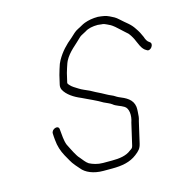

<svg xmlns="http://www.w3.org/2000/svg" viewBox="-104 -790 860 892"><g transform="rotate(-15 326.5 -344.0)"><path d="M647.4 -517C636.1 -523.4 630.7 -534.7 626.5 -548C618.6 -566.1 613.4 -576.4 601.9 -593C584.3 -621.1 563.7 -631.5 539.2 -655C523.7 -669.4 515.4 -672.5 498.2 -681C482.8 -688.6 467.1 -690.9 445 -693C419.7 -693 399.2 -689.2 379.5 -682C366.4 -677.2 355.5 -669 342.1 -663C325.3 -654.9 316.8 -644.4 301.7 -631C271 -606 246.2 -580.5 225.6 -544L217.9 -528C215.1 -520.1 204.7 -488.1 202.4 -478L192.2 -434C190.4 -426 191.2 -418 194.7 -410C208.9 -382.6 241.4 -362.2 273.6 -349L298.8 -337C306.7 -333.7 314.5 -330 322.3 -326L346.5 -314L367.7 -302C379.6 -295.9 396 -290.4 405.3 -283C417.9 -271.6 441.4 -266.6 456.3 -257C476 -245.9 479.7 -210.6 468.1 -178L444.1 -74C441.5 -62.7 438.2 -61.1 427.5 -54C404.5 -35.3 371.5 -31 336.2 -31H292.2C266.7 -31 244.2 -38.7 227.9 -47C214.9 -55.3 205.2 -70.1 194.9 -82C184.4 -92.7 180.4 -102.8 173.3 -114L162.9 -134C158.8 -142 154.9 -149.7 151.3 -157C142.5 -178.5 141.7 -208.4 139 -234C137.8 -257.1 101.3 -245.3 102.5 -223C102.7 -212.1 103.6 -205.3 104.6 -193C107 -161.7 116 -135.9 128.9 -112C142.6 -89.3 147.6 -75.1 164.7 -55L182.1 -35C200.6 -11 238.1 5 283.9 5H326.9C375 5 414.1 -2.2 446.2 -27C465.4 -41.8 474.8 -51 480.1 -74L503.6 -176C506.2 -184 507.7 -190.7 508.3 -196C509.3 -211.6 511.6 -228.5 510.1 -243C504.8 -280.1 474.8 -294.2 441.1 -308C430.3 -312.8 424.9 -318.9 411.8 -324C397 -329.9 383.1 -338.7 368.9 -346L344.7 -358C336.9 -362 328.9 -366.3 320.7 -371C304 -378.9 285.2 -385.5 271.2 -395C258.6 -402.8 244.1 -411.1 236.1 -420.5C233.2 -423.9 227.1 -429.1 228.2 -434L238.4 -478C240.2 -485.9 250.2 -515.7 252.5 -522L256.8 -532C277.2 -571.5 313.5 -595.6 342.3 -625C351.1 -632.1 362.9 -636 372.2 -642C388.3 -652.9 410.2 -657 434.7 -657C441.2 -656.3 447 -655.7 452.2 -655C463.4 -655 468.1 -651.5 476.6 -648L492.8 -640C497.5 -637.3 503.5 -633 510.8 -627C524.1 -614 533.6 -607.6 543.8 -597L557.1 -585C565.8 -579.3 577.9 -558 582.3 -549C593.3 -526.5 600.9 -496 624 -485C639.9 -472.4 665.2 -505.3 647.4 -517Z"/></g></svg>

Font: HoneyBee
Style: LitIt
Weight: 300
Foundry: Cannot Into Space Fonts
Version: Version 0.89